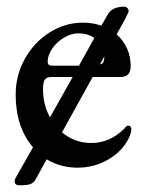

<svg xmlns="http://www.w3.org/2000/svg" viewBox="-20 -488 440 576"><path d="M374 -100Q374 -85 360 -62Q339 -28 299.5 -6.5Q260 15 212 15Q162 15 120 -10L87 50Q80 62 69 65Q58 68 39 68Q24 68 24 56Q24 50 29 42L79 -46Q27 -107 27 -204Q27 -262 54.5 -311.5Q82 -361 128.5 -390.5Q175 -420 229 -420Q259 -420 284 -411L303 -444Q316 -468 353 -468Q358 -468 362 -464Q366 -460 366 -455Q366 -452 356 -432L330 -385Q372 -346 372 -290Q372 -273 364.5 -265Q357 -257 341 -257H258L166 -91Q204 -59 254 -59Q310 -59 354 -103Q359 -111 365 -111Q374 -111 374 -100ZM123 -303Q123 -291 136 -291H215H217L263 -374Q243 -388 215 -388Q194 -388 172 -375Q150 -362 136.5 -342Q123 -322 123 -303ZM293 -319 280 -295 284 -296Q293 -299 293 -319ZM130 -136 198 -257H134Q120 -257 114.5 -249Q109 -241 109 -220Q109 -174 130 -136Z"/></svg>

Font: EB Garamond Medium
Style: Regular
Weight: 500
Designer: Georg Duffner and Octavio Pardo
Foundry: Georg Duffner
Version: Version 1.000